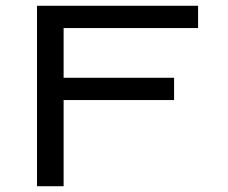

<svg xmlns="http://www.w3.org/2000/svg" viewBox="-20 -644 790 664"><path d="M108 0V-624H665V-547H200V-375H582V-298H200V0Z"/></svg>

Font: Inconsolata ExtraExpanded Medium
Style: Regular
Weight: 500
Width: 8
Monospace: yes
Designer: Raph Levien, Cyreal, Brenton Simpson
Foundry: Raph Levien, Cyreal, Google
Version: Version 3.001; ttfautohint (v1.8.2.53-6de2)